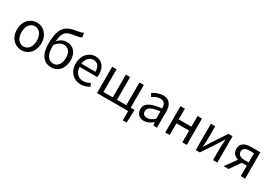

<svg xmlns="http://www.w3.org/2000/svg" viewBox="56 -2029 4900 3434"><g transform="rotate(30 2506.0 -311.5)"><path d="M303.1 13.4C436.2 13.4 554.3 -91.1 554.3 -271C554.3 -452.3 436.2 -556.8 303.1 -556.8C169.7 -556.8 51.6 -452.3 51.6 -271C51.6 -91.1 169.7 13.4 303.1 13.4ZM303.1 -62.9C208.7 -62.9 145.8 -146.1 145.8 -271C145.8 -396.1 208.7 -480.5 303.1 -480.5C397.2 -480.5 460.7 -396.1 460.7 -271C460.7 -146.1 397.2 -62.9 303.1 -62.9Z M921.8 13.4C1053 13.4 1160.3 -96.3 1160.3 -268.7C1160.3 -427.6 1070.5 -523.1 941.9 -523.1C868.8 -523.1 798.3 -488 748.7 -420.5L751.9 -352.4C808.6 -428.6 866.1 -453.3 918.6 -453.3C1013.6 -453.3 1065.7 -381.5 1065.7 -268.7C1065.7 -146.1 1005.2 -62.9 920.6 -62.9C810.1 -62.9 753.1 -154.5 753.1 -311.6C753.1 -652.5 823.8 -667.7 1025.2 -698C1070.1 -705 1107.6 -713.7 1136.4 -733.5L1118.7 -816.5C1085.3 -800.7 1066.4 -793.5 1005.9 -784.5C798.6 -754.1 665.8 -697.3 665.8 -328.9C665.8 -110 758.9 13.4 921.8 13.4Z M1525.7 13.4C1599 13.4 1656.9 -11.4 1704.3 -42.5L1671.5 -103.1C1631.1 -76.1 1588.9 -59.8 1536.3 -59.8C1432.6 -59.8 1362.1 -134.5 1355.9 -249.7H1721.6C1724.4 -263.7 1725.9 -282.5 1725.9 -301.7C1725.9 -457.3 1647.7 -556.8 1509.4 -556.8C1384.6 -556.8 1265.6 -447.7 1265.6 -271C1265.6 -92.3 1380.6 13.4 1525.7 13.4ZM1354.7 -315.5C1366.1 -422.7 1434.1 -483.6 1510.5 -483.6C1596.3 -483.6 1645.7 -424.5 1645.7 -315.5Z M2503.9 192.1H2582.5L2591.8 -16.5V-74.3H2461V0H2503.9ZM1860.1 0H2513V-543.4H2422.6V-74.3H2230V-543.4H2142.7V-74.3H1950.3V-543.4H1860.1Z M2832.2 13.4C2899.5 13.4 2960.4 -21.7 3011.7 -64.9H3015.5L3023.2 0H3098.1V-334C3098.1 -468.7 3042.5 -556.8 2909.5 -556.8C2822.4 -556.8 2746.2 -518.2 2696.9 -486L2732 -422.7C2775 -451.7 2831.8 -481.3 2895 -481.3C2984.2 -481.3 3006.9 -414 3006.7 -344.2C2775.5 -318.4 2673.6 -259.5 2673.6 -141.3C2673.6 -43.3 2741.2 13.4 2832.2 13.4ZM2857.8 -60.6C2804.4 -60.6 2762.1 -85.1 2762.1 -147.4C2762.1 -217.3 2823.7 -262.5 3006.7 -283.2V-132.4C2954.4 -85.5 2910.3 -60.6 2857.8 -60.6Z M3270.1 0H3361.5V-241.9H3623V0H3714.4V-543.4H3623V-322.5H3361.5V-543.4H3270.1Z M3899.1 0H3983.9L4189.8 -311.1C4210.2 -343.7 4241.2 -394.3 4262.1 -427.7H4266.7C4262.1 -357.1 4256.8 -284.5 4256.8 -226.7V0H4345.8V-543.4H4260.7L4055.2 -232.3C4035.2 -199.3 4003.9 -149.1 3983.5 -115.7H3979.3C3982.8 -185.9 3988.2 -258.9 3988.2 -316.1V-543.4H3899.1Z M4829.4 0H4920.2V-543.4H4728.3C4607.3 -543.4 4516.1 -501.9 4516.1 -382.3C4516.1 -262.7 4621.8 -215.2 4728.7 -215.2H4829.4ZM4744.2 -281.5C4658.2 -281.5 4607 -316.4 4607 -380.3C4607 -444.4 4658.2 -472.5 4744.2 -472.5H4829.4V-281.5ZM4474 0H4576.8L4741.3 -234.9L4665.4 -261.6Z"/></g></svg>

Font: Source Han Sans JP VF
Style: Regular
Weight: 250
Designer: Ryoko NISHIZUKA 西塚涼子 (kana, bopomofo & ideographs); Paul D. Hunt (Latin, Greek & Cyrillic); Sandoll Communications 산돌커뮤니
Foundry: Adobe
Version: Version 2.004;hotconv 1.0.118;makeotfexe 2.5.65603